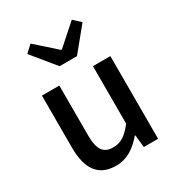

<svg xmlns="http://www.w3.org/2000/svg" viewBox="-200 -969 1021 1108"><g transform="rotate(-30 310.0 -415.0)"><path d="M249 14C324 14 378 -25 428 -83H431L440 0H535V-551H419V-168C374 -110 338 -86 287 -86C223 -86 195 -124 195 -218V-551H79V-204C79 -64 131 14 249 14ZM252 -647H368L494 -801L447 -844L312 -724H307L172 -844L126 -801Z"/></g></svg>

Font: Noto Sans TC Medium
Style: Regular
Weight: 500
Designer: Ryoko NISHIZUKA 西塚涼子 (kana, bopomofo & ideographs); Paul D. Hunt (Latin, Greek & Cyrillic); Sandoll Communications 산돌커뮤니
Foundry: Adobe
Version: Version 2.004;hotconv 1.0.118;makeotfexe 2.5.65603